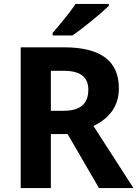

<svg xmlns="http://www.w3.org/2000/svg" viewBox="-20 -954 697 974"><path d="M532 -924V-934H363C334 -889 279 -824 247 -787V-774H347C398 -808 493 -886 532 -924ZM304 -714H85V0H238V-274H323L482 0H657L454 -315C528 -350 583 -409 583 -506C583 -644 492 -714 304 -714ZM301 -595C389 -595 428 -563 428 -499C428 -423 383 -392 301 -392H238V-595Z"/></svg>

Font: Noto Sans Myanmar UI
Style: Bold
Weight: 700
Designer: Monotype Design Team
Foundry: Monotype Imaging Inc.
Version: Version 2.103